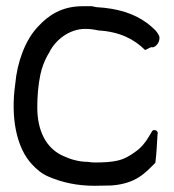

<svg xmlns="http://www.w3.org/2000/svg" viewBox="-20 -625 561 618"><path d="M29 -354C14 -249 32 -150 83 -96C98 -80 114 -66 135 -57C178 -38 228 -27 284 -27C303 -27 321 -28 339 -28C419 -34 449 -70 480 -101C484 -129 485 -162 487 -192C492 -206 472 -212 468 -200C456 -180 442 -154 415 -136C400 -125 381 -113 358 -108C337 -103 311 -102 284 -102C277 -102 269 -103 263 -104C235 -104 207 -112 186 -122C128 -146 100 -205 100 -279C100 -315 103 -352 110 -385L114 -401C120 -422 129 -441 139 -457C158 -496 203 -532 254 -532C270 -532 283 -530 297 -527C365 -523 412 -499 447 -464C455 -467 465 -474 469 -473C475 -470 496 -484 493 -507C487 -524 472 -536 453 -551C412 -581 361 -598 290 -602C285 -603 280 -604 276 -605H246C178 -605 135 -575 102 -539C61 -496 35 -424 29 -354Z"/></svg>

Font: SolarCharger
Style: 550
Weight: 400
Designer: Mew Too
Foundry: Cannot Into Space Fonts/KineticPlasma Fonts
Version: Version 1.100